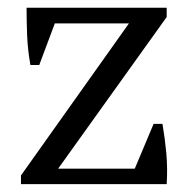

<svg xmlns="http://www.w3.org/2000/svg" viewBox="-20 -467 484 487"><path d="M392.1 -152.8Q398.4 -116.2 401.9 -77.9Q405.3 -39.6 402.8 0H33.2V-22L307.1 -407.7H119.1L79.6 -302.2H57.1Q50.3 -340.3 48.8 -377.7Q47.4 -415 47.4 -447.3H402.8V-423.8L127.4 -39.1H321.8L369.6 -152.8Z"/></svg>

Font: PT Astra Serif
Style: Regular
Weight: 400
Designer: A.Korolkova, I. Chaeva
Foundry: ParaType Ltd
Version: Version 1.002